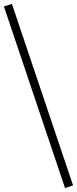

<svg xmlns="http://www.w3.org/2000/svg" viewBox="-24 -762 394 983"><path d="M309 201 -4 -729 37 -742 350 187Z"/></svg>

Font: Piazzolla Thin Light
Style: Regular
Weight: 300
Version: Version 2.005